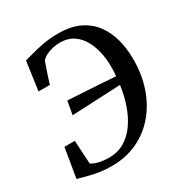

<svg xmlns="http://www.w3.org/2000/svg" viewBox="-175 -886 982 1029"><g transform="rotate(-30 316.0 -372.0)"><path d="M225 8Q185 8 152 3.2Q119 -1.5 88.2 -9.5Q57.5 -17.5 23 -27L53.5 -208.5H117.5L126 -63.5Q141.5 -52.5 169.2 -45.5Q197 -38.5 233 -38.5Q287.5 -38.5 329.5 -63.8Q371.5 -89 401.5 -132.8Q431.5 -176.5 450.5 -232Q469.5 -287.5 477 -347L176 -333L191 -416Q216.5 -414.5 251.5 -412.2Q286.5 -410 326 -407.8Q365.5 -405.5 405.8 -402.8Q446 -400 482.5 -397.5Q484 -412.5 484.8 -429Q485.5 -445.5 485 -461Q485 -502 475.8 -544.8Q466.5 -587.5 446.5 -623.5Q426.5 -659.5 393.5 -681.8Q360.5 -704 313 -704.5Q289 -704.5 265.2 -699.2Q241.5 -694 222.5 -684Q203.5 -674 193.5 -660.5Q189 -648 183.5 -632Q178 -616 172.2 -599Q166.5 -582 161.2 -565.5Q156 -549 151.5 -535H81.5L106.5 -712.5Q126 -717 158 -726.2Q190 -735.5 233 -743.5Q276 -751.5 328.5 -751.5Q405.5 -751.5 459 -725.5Q512.5 -699.5 545 -655.2Q577.5 -611 592.5 -554.8Q607.5 -498.5 608 -438Q609 -339 581 -257.2Q553 -175.5 501.5 -116Q450 -56.5 379.5 -24.2Q309 8 225 8Z"/></g></svg>

Font: Merriweather 60pt Medium
Style: Italic
Weight: 500
Italic angle: -7.8°
Version: Version 2.101